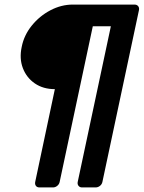

<svg xmlns="http://www.w3.org/2000/svg" viewBox="-20 -720 629 840"><path d="M75 -515Q85 -566 119 -608Q153 -650 200.5 -675Q248 -700 299 -700H568Q579 -700 584.5 -693Q590 -686 588 -676L428 76Q426 86 417.5 93Q409 100 398 100H339Q329 100 323.5 93Q318 86 320 76L465 -605H386L241 76Q239 86 230.5 93Q222 100 212 100H153Q142 100 137 93Q132 86 134 76L220 -330Q169 -330 132.5 -355Q96 -380 80 -422Q64 -464 75 -515Z"/></svg>

Font: Rubik Light Medium
Style: Italic
Weight: 500
Italic angle: -12°
Version: Version 2.104